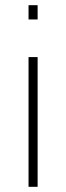

<svg xmlns="http://www.w3.org/2000/svg" viewBox="-20 -720 255 740"><path d="M90 0V-500H125V0ZM90 -645V-700H125V-645Z"/></svg>

Font: TypoPRO Titillium Text
Style: 1 wt
Weight: 100
Designer: Accademia di Belle Arti di Urbino and others
Foundry: Accademia di Belle Arti di Urbino and others.
Version: Version 25.000